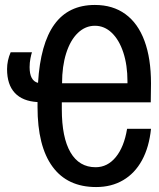

<svg xmlns="http://www.w3.org/2000/svg" viewBox="-20 -751 640 775"><path d="M131.5 -319V-339Q71 -342.5 39.8 -376Q8.5 -409.5 8.5 -472Q8.5 -506.5 23 -540H109Q106 -531.5 102.8 -514.8Q99.5 -498 99.5 -480Q99.5 -425 133.5 -416.5Q143 -574.5 199.8 -652.8Q256.5 -731 363 -731Q435.5 -731 486.2 -694Q537 -657 563.2 -586Q589.5 -515 589.5 -414L588.5 -338H229.5V-310Q229.5 -196 264.5 -136Q299.5 -76 366 -76Q414 -76 447.5 -117Q481 -158 493 -231H589.5Q582 -157 553.2 -104.2Q524.5 -51.5 477.2 -23.8Q430 4 368 4Q252 4 191.8 -78.5Q131.5 -161 131.5 -319ZM494.5 -415V-423Q494.5 -488 477.8 -539Q461 -590 431.2 -618.5Q401.5 -647 363 -647Q324.5 -647 294.2 -618Q264 -589 247.2 -536.2Q230.5 -483.5 230.5 -415Z"/></svg>

Font: JuliaMono SemiBold
Style: Regular
Weight: 600
Monospace: yes
Designer: cormullion
Foundry: corm
Version: Version 0.055; ttfautohint (v1.8.4)